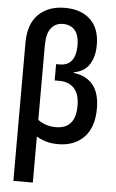

<svg xmlns="http://www.w3.org/2000/svg" viewBox="-64 -808 659 1091"><g transform="rotate(5 265.0 -262.5)"><path d="M55 -547Q55 -655 111 -710Q167 -765 262 -765Q354 -765 407 -715Q460 -665 460 -570Q460 -503 431.5 -459Q403 -415 344 -405V-401Q416 -392 454 -345Q492 -298 492 -210Q492 -104 437.5 -47Q383 10 289 10Q251 10 220.5 1Q190 -8 166 -23V240H55ZM268 -85Q381 -85 381 -217Q381 -283 350.5 -316Q320 -349 266 -349H239V-442H259Q306 -442 328.5 -472.5Q351 -503 351 -557Q351 -618 326 -645.5Q301 -673 259 -673Q216 -673 191 -641.5Q166 -610 166 -540V-118Q183 -104 210 -94.5Q237 -85 268 -85Z"/></g></svg>

Font: Noto Sans Mono Condensed SemiBold
Style: Regular
Weight: 600
Width: 3
Designer: Monotype Design Team
Foundry: Monotype Imaging Inc.
Version: Version 2.014